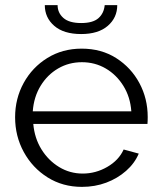

<svg xmlns="http://www.w3.org/2000/svg" viewBox="-20 -720 627 750"><path d="M300 10Q225 10 166 -27Q107 -64 73 -126Q39 -188 39 -262Q39 -335 72.5 -396Q106 -457 165 -493.5Q224 -530 299 -530Q376 -530 434 -493Q492 -456 524.5 -395.5Q557 -335 557 -263Q557 -247 556 -236H110Q115 -180 142 -136.5Q169 -93 211 -67.5Q253 -42 303 -42Q354 -42 399 -68Q444 -94 463 -136L522 -120Q506 -82 472.5 -52.5Q439 -23 395 -6.5Q351 10 300 10ZM108 -285H493Q489 -341 462 -384.5Q435 -428 393 -452.5Q351 -477 300 -477Q249 -477 207 -452.5Q165 -428 138.5 -384.5Q112 -341 108 -285ZM297 -587Q229 -587 192 -619Q155 -651 155 -700H205Q205 -670 227.5 -650Q250 -630 297 -630Q343 -630 364.5 -649Q386 -668 389 -700H438Q438 -651 401 -619Q364 -587 297 -587Z"/></svg>

Font: Raleway
Style: Regular
Weight: 400
Designer: Matt McInerney, Pablo Impallari, Rodrigo Fuenzalida
Foundry: Matt McInerney, Pablo Impallari, Rodrigo Fuenzalida
Version: Version 4.101;RELEASE